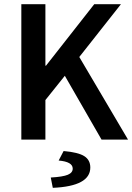

<svg xmlns="http://www.w3.org/2000/svg" viewBox="-20 -674 638 927"><path d="M83 0V-653.8H199.2V-356.9H202.1L435.1 -653.8H564L362.8 -398.9L598.1 0H470.2L293 -308.1L199.2 -190.9V0ZM234.9 232.9 225.1 183.1Q284.2 179.7 307.6 169.7Q331.1 159.7 331.1 140.1Q331.1 106.9 263.2 101.1L287.1 55.2Q358.4 61.5 387.2 80.1Q416 98.6 416 134.8Q416 225.1 234.9 232.9Z"/></svg>

Font: Toshiba Sans Medium
Style: Regular
Weight: 500
Designer: Paul D. Hunt
Foundry: Toshiba Corporation
Version: Version 2.020;PS 2.0;hotconv 1.0.86;makeotf.lib2.5.63406